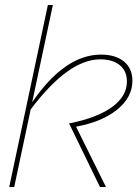

<svg xmlns="http://www.w3.org/2000/svg" viewBox="-20 -750 561 770"><path d="M511 -426Q511 -360 450 -310.5Q389 -261 285 -242L405 0H381L257 -255Q369 -277 429 -320.5Q489 -364 489 -423Q489 -465 460.5 -488.5Q432 -512 382 -512Q254 -512 103 -311L37 0H17L172 -730H192L109 -340Q240 -531 385 -531Q444 -531 477.5 -503Q511 -475 511 -426Z"/></svg>

Font: Raleway-v4020 Thin
Style: Italic
Weight: 250
Italic angle: -12°
Designer: Matt McInerney, Pablo Impallari, Rodrigo Fuenzalida
Foundry: Matt McInerney, Pablo Impallari, Rodrigo Fuenzalida
Version: Version 4.020;PS 004.020;hotconv 1.0.88;makeotf.lib2.5.64775